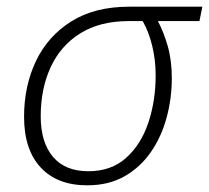

<svg xmlns="http://www.w3.org/2000/svg" viewBox="-20 -551 631 580"><path d="M243.7 8.8Q152.8 8.8 102.8 -45.2Q52.7 -99.1 52.7 -198.2Q52.7 -291 88.6 -366.5Q124.5 -441.9 195.3 -486.3Q266.1 -530.8 370.6 -530.8H591.3L582.5 -487.3H457Q474.1 -455.1 486.6 -412.1Q499 -369.1 499 -314.5Q499 -253.9 483.4 -196Q467.8 -138.2 436 -92Q404.3 -45.9 356.4 -18.6Q308.6 8.8 243.7 8.8ZM247.1 -33.7Q315.9 -33.7 361.1 -74.2Q406.2 -114.7 428.2 -180.7Q450.2 -246.6 450.2 -323.2Q450.2 -369.6 439.9 -412.1Q429.7 -454.6 411.1 -487.3H368.7Q281.7 -487.3 222.4 -450.2Q163.1 -413.1 133.1 -348.1Q103 -283.2 103 -199.7Q103 -121.1 139.9 -77.4Q176.8 -33.7 247.1 -33.7Z"/></svg>

Font: Open Sans Light
Style: Italic
Weight: 300
Italic angle: -12°
Designer: Monotype Design Team
Foundry: Monotype Imaging Inc.
Version: Version 3.003; ttfautohint (v1.8.4)